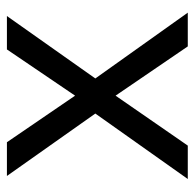

<svg xmlns="http://www.w3.org/2000/svg" viewBox="-24 -552 576 569"><g transform="rotate(-90 264.5 -268.0)"><path d="M212 -274 27 -536H127L265 -334L402 -536H501L316 -274L511 0H411L265 -214L117 0H18Z"/></g></svg>

Font: Noto Sans New Tai Lue
Style: Regular
Weight: 400
Designer: Monotype Design Team
Foundry: Monotype Imaging Inc.
Version: Version 2.003